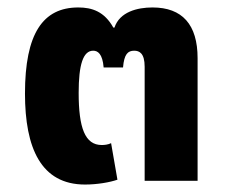

<svg xmlns="http://www.w3.org/2000/svg" viewBox="-20 -485 606 515"><path d="M208 10C241 10 275 4 295 -3L278 -101C270 -97 260 -96 253 -96C208 -96 191 -142 191 -236C191 -312 203 -349 230 -349C242 -349 255 -341 258 -304H310C313 -340 323 -349 340 -349C354 -349 368 -342 368 -306V0H510V-329C510 -419 469 -465 389 -465C348 -465 301 -453 287 -411H284C260 -454 227 -465 190 -465C95 -465 47 -395 47 -234C47 -88 90 10 208 10Z"/></svg>

Font: Noto Sans Thai UI
Style: Bold
Weight: 700
Designer: Monotype Design Team
Foundry: Monotype Imaging Inc.
Version: Version 2.000